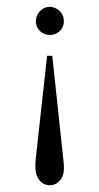

<svg xmlns="http://www.w3.org/2000/svg" viewBox="-20 -383 293 567"><path d="M168.5 -319.8Q168.5 -310.1 164.6 -302.5Q160.6 -294.9 154.8 -289.8Q148.9 -284.7 141.6 -282.2Q134.3 -279.8 127 -279.8Q119.6 -279.8 112.3 -282.5Q105 -285.2 99.1 -290.3Q93.3 -295.4 89.6 -303Q85.9 -310.5 85.9 -319.8Q85.9 -337.9 98.1 -350.3Q110.4 -362.8 127 -362.8Q133.3 -362.8 140.4 -360.4Q147.5 -357.9 153.8 -352.8Q160.2 -347.7 164.3 -339.4Q168.5 -331.1 168.5 -319.8ZM168.9 111.8Q168.9 137.2 156.5 150.6Q144 164.1 126 164.1Q119.1 164.1 111.8 161.1Q104.5 158.2 98.4 151.6Q92.3 145 88.4 134.5Q84.5 124 84.5 108.4Q84.5 104 84.7 97.7Q85 91.3 85.9 83L119.1 -218.3H134.3L166.5 83Q168 96.7 168.5 102.3Q168.9 107.9 168.9 111.8Z"/></svg>

Font: Surma
Style: Regular
Weight: 400
Designer: Sue Lloyd-Williams
Foundry: Sylheti Translation And Research
Version: Version 3.000